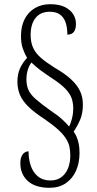

<svg xmlns="http://www.w3.org/2000/svg" viewBox="-20 -780 463 915"><path d="M216 115Q183 115 157 107Q131 99 113.5 83.5Q96 68 86.5 46.5Q77 25 77 -1Q77 -23 83 -35.5Q89 -48 98 -53.5Q107 -59 116 -59Q116 -22 126.5 9.5Q137 41 160.5 60.5Q184 80 220 80Q252 80 273.5 63.5Q295 47 305 20Q315 -7 315 -39Q315 -59 311.5 -78Q308 -97 296 -117Q284 -137 259.5 -160Q235 -183 193 -212Q145 -243 116.5 -270.5Q88 -298 75.5 -327Q63 -356 63 -391Q63 -427 75.5 -454.5Q88 -482 109 -504Q97 -525 88.5 -549.5Q80 -574 80 -608Q80 -655 97.5 -689Q115 -723 146.5 -741.5Q178 -760 220 -760Q262 -760 289 -746.5Q316 -733 329 -712Q342 -691 342 -666Q342 -641 332 -628Q322 -615 301 -615Q301 -646 293.5 -670.5Q286 -695 267.5 -709.5Q249 -724 217 -724Q173 -724 149.5 -694.5Q126 -665 126 -614Q126 -578 138 -552Q150 -526 175.5 -504Q201 -482 241 -457Q288 -430 317.5 -403Q347 -376 361 -347Q375 -318 375 -282Q375 -240 362 -209.5Q349 -179 331 -153Q339 -142 345 -128Q351 -114 355 -95.5Q359 -77 359 -51Q359 -3 342 34.5Q325 72 293 93.5Q261 115 216 115ZM309 -177Q317 -191 323 -215Q329 -239 329 -264Q329 -288 322 -310Q315 -332 293 -355.5Q271 -379 228 -407Q199 -426 174 -444.5Q149 -463 130 -482Q120 -470 113 -449Q106 -428 106 -401Q106 -373 115.5 -351.5Q125 -330 150.5 -307.5Q176 -285 221 -253Q256 -230 278.5 -209Q301 -188 309 -177Z"/></svg>

Font: Noto Serif Khmer ExtraCondensed Light
Style: Regular
Weight: 300
Width: 2
Designer: Danh Hong and the Monotype Design Team
Foundry: Monotype Imaging Inc.
Version: Version 2.004